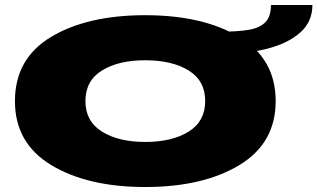

<svg xmlns="http://www.w3.org/2000/svg" viewBox="-20 -743 1274 771"><path d="M563 8Q795 8 941 -80Q1087 -168 1087 -337Q1087 -507 941 -594.5Q795 -682 563 -682Q331 -682 185.5 -595Q40 -508 40 -337Q40 -168 186 -80Q332 8 563 8ZM563 -173Q456 -173 389.5 -214.5Q323 -256 323 -337Q323 -419 389.5 -460Q456 -501 563 -501Q671 -501 737.5 -460Q804 -419 804 -337Q804 -256 737.5 -214.5Q671 -173 563 -173ZM873 -616V-527Q975 -527 1056.2 -548.2Q1137.5 -569.5 1186 -612.8Q1234.5 -656 1234.5 -723H1068Q1068 -676 1045 -653.2Q1022 -630.5 978.8 -623.2Q935.5 -616 873 -616Z"/></svg>

Font: Anybody ExtraExpanded Black
Style: Regular
Weight: 900
Width: 8
Version: Version 1.113;gftools[0.9.25]